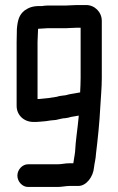

<svg xmlns="http://www.w3.org/2000/svg" viewBox="-20 -716 469 762"><path d="M131 -599C131 -600 131 -601 132 -602H135C148 -602 157 -604 168 -604H240C256 -604 267 -606 286 -606H300V-407C300 -387 299 -369 298 -349H296C284 -347 276 -345 262 -343C252 -342 242 -337 232 -337C224 -336 214 -335 206 -332C195 -330 184 -329 173 -327C161 -326 145 -324 133 -323H129V-550C129 -566 131 -584 131 -599ZM208 -64H91C69 -64 49 -43 49 -19C49 5 69 26 91 26H208C226 26 241 22 256 22H291C323 22 350 -15 353 -51C355 -69 360 -85 361 -106C368 -164 375 -229 378 -291C380 -331 384 -366 384 -406V-633C384 -668 356 -696 322 -696H286C267 -696 255 -694 240 -694H168C161 -694 154 -693 147 -692H136C110 -692 94 -686 77 -674C56 -657 50 -636 47 -601C47 -584 46 -567 46 -549V-296C46 -259 75 -232 113 -232C121 -232 130 -232 138 -233L161 -235C168 -236 174 -237 181 -238L202 -240C214 -242 227 -247 239 -247C246 -248 254 -249 262 -252C270 -254 284 -255 291 -257H293C292 -255 292 -253 292 -250C288 -205 280 -158 278 -114C276 -95 273 -85 271 -68H254C238 -68 225 -64 208 -64Z"/></svg>

Font: Electronic
Style: Circ
Weight: 900
Version: Version 1.011